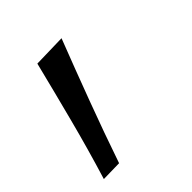

<svg xmlns="http://www.w3.org/2000/svg" viewBox="-113 -201 441 441"><g transform="rotate(-45 107.5 19.0)"><path d="M-15 167Q8 92 27.2 18Q46.5 -56 64.5 -128.5L145 -130.5Q116.5 -57 88.8 17.2Q61 91.5 35.5 166Z"/></g></svg>

Font: Commissioner Light
Style: Italic
Weight: 300
Italic angle: -12°
Designer: Kostas Bartsokas
Foundry: Kostas Bartsokas
Version: Version 1.000; ttfautohint (v1.8.3)